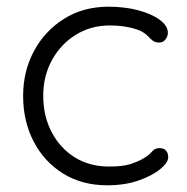

<svg xmlns="http://www.w3.org/2000/svg" viewBox="-20 -543 558 573"><path d="M304 -523Q352 -523 392 -512.5Q432 -502 456.5 -484Q481 -466 481 -445Q481 -435 474 -425.5Q467 -416 455 -416Q443 -416 435.5 -422Q428 -428 420.5 -436Q413 -444 399 -451Q386 -457 362 -462Q338 -467 307 -467Q251 -467 206 -439Q161 -411 135 -363.5Q109 -316 109 -257Q109 -197 134 -149Q159 -101 203 -73.5Q247 -46 306 -46Q346 -46 368 -53Q390 -60 406 -69Q425 -80 433.5 -90.5Q442 -101 456 -101Q469 -101 475.5 -93.5Q482 -86 482 -74Q482 -58 458.5 -38.5Q435 -19 394 -4.5Q353 10 300 10Q225 10 168.5 -25Q112 -60 80.5 -120.5Q49 -181 49 -257Q49 -330 81 -390Q113 -450 170.5 -486.5Q228 -523 304 -523Z"/></svg>

Font: zvoove
Style: Regular
Weight: 400
Designer: Vernon Adams (Nunito) & Andrew Paglinawan (Quicksand)
Foundry: zvoove
Version: Version 3.006